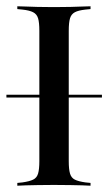

<svg xmlns="http://www.w3.org/2000/svg" viewBox="-22 -591 344 611"><path d="M-1.6 -280.6V-289.5H302.4V-280.6ZM140.3 -2.4Q117.7 -2.4 97.2 -2Q76.6 -1.6 60.5 -1.2Q44.4 -0.8 33.1 0V-8.9L49.2 -10.5Q71.8 -13.7 83.5 -19.4Q95.2 -25 99.2 -38.7Q103.2 -52.4 103.2 -78.2V-492.7Q103.2 -519.4 99.2 -532.7Q95.2 -546 83.5 -552Q71.8 -558.1 49.2 -560.5L33.1 -562.1V-571Q44.4 -571 60.5 -570.2Q76.6 -569.4 97.2 -569Q117.7 -568.5 140.3 -568.5H150H158.9Q182.3 -568.5 202.8 -569Q223.4 -569.4 239.5 -570.2Q255.6 -571 266.1 -571V-562.1L250 -560.5Q227.4 -558.1 216.1 -552Q204.8 -546 200.8 -532.7Q196.8 -519.4 196.8 -492.7V-78.2Q196.8 -52.4 200.8 -38.7Q204.8 -25 216.1 -19.4Q227.4 -13.7 250 -10.5L266.1 -8.9V0Q255.6 -0.8 239.5 -1.2Q223.4 -1.6 202.8 -2Q182.3 -2.4 158.9 -2.4H150Z"/></svg>

Font: Playfair 144pt SemiCondensed Medium
Style: Regular
Weight: 500
Width: 4
Designer: Claus Eggers Sørensen
Foundry: Claus Eggers Sørensen
Version: Version 2.203